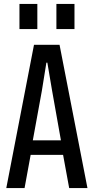

<svg xmlns="http://www.w3.org/2000/svg" viewBox="-20 -957 477 977"><path d="M12 0 153 -729H283L425 0H332L301 -169H136L105 0ZM147 -243H290L245 -496L221 -638H216L193 -495ZM79 -809V-937H170V-809ZM267 -809V-937H359V-809Z"/></svg>

Font: Mona Sans Condensed Medium
Style: Regular
Weight: 500
Width: 3
Designer: Deni Anggara
Foundry: GitHub
Version: Version 1.001; ttfautohint (v1.8.4.7-5d5b);gftools[0.9.31]